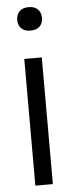

<svg xmlns="http://www.w3.org/2000/svg" viewBox="-54 -790 311 819"><g transform="rotate(-5 101.0 -380.5)"><path d="M63.5 0V-542.5H138.5V0ZM101 -660.5Q75.5 -660.5 61.8 -674Q48 -687.5 48 -710.5Q48 -733.5 61.8 -747.2Q75.5 -761 101 -761Q126.5 -761 140.2 -747.2Q154 -733.5 154 -710.5Q154 -687.5 140.2 -674Q126.5 -660.5 101 -660.5Z"/></g></svg>

Font: Encode Sans Condensed Condensed
Style: Regular
Weight: 400
Width: 3
Designer: Multiple Designers
Foundry: Impallari Type
Version: Version 3.000; ttfautohint (v1.8.3) -l 8 -r 50 -G 200 -x 14 